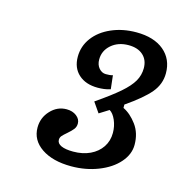

<svg xmlns="http://www.w3.org/2000/svg" viewBox="-75 -764 551 580"><g transform="rotate(15 200.5 -474.0)"><path d="M68.5 -340.3Q68.5 -371 89.5 -393.5Q110.5 -416.1 139.5 -416.1Q158.1 -416.1 170.6 -406.5Q183.1 -396.8 183.1 -383.1Q183.1 -372.6 177 -364.9Q171 -357.3 159.7 -347.6Q149.2 -338.7 144.8 -333.5Q140.3 -328.2 140.3 -321Q140.3 -309.7 153.6 -303.6Q166.9 -297.6 191.1 -297.6Q221 -297.6 244 -308.5Q266.9 -319.4 279.8 -338.7Q292.7 -358.1 292.7 -383.1Q292.7 -404 284.7 -422.6Q276.6 -441.1 265.3 -447.6L235.5 -429L213.7 -460.5Q260.5 -492.7 285.5 -514.5Q310.5 -536.3 321.4 -555.2Q332.3 -574.2 332.3 -596Q332.3 -621.8 315.7 -636.7Q299.2 -651.6 270.2 -651.6Q237.9 -651.6 216.5 -633.1Q195.2 -614.5 195.2 -587.1Q195.2 -570.2 204.4 -559.7Q213.7 -549.2 225.8 -549.2Q231.5 -549.2 237.1 -549.6Q242.7 -550 247.6 -551.6L252.4 -508.9Q241.9 -505.6 232.3 -504.4Q222.6 -503.2 212.9 -503.2Q175 -503.2 152.8 -523.4Q130.6 -543.5 130.6 -578.2Q130.6 -611.3 150.4 -637.9Q170.2 -664.5 205.2 -679.8Q240.3 -695.2 283.1 -695.2Q337.9 -695.2 369.4 -669Q400.8 -642.7 400.8 -598.4Q400.8 -564.5 378.2 -537.5Q355.6 -510.5 304 -475V-464.5Q327.4 -453.2 346.4 -427.4Q365.3 -401.6 365.3 -365.3Q365.3 -335.5 342.7 -309.7Q320.2 -283.9 281 -268.5Q241.9 -253.2 196.8 -253.2Q138.7 -253.2 103.6 -277Q68.5 -300.8 68.5 -340.3Z"/></g></svg>

Font: Playfair Micro SmCond SmLight
Style: Italic
Weight: 360
Width: 4
Italic angle: -15.6°
Designer: Claus Eggers Sørensen
Foundry: Claus Eggers Sørensen
Version: Version 2.203;Glyphs 3.3 (3326)